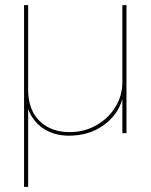

<svg xmlns="http://www.w3.org/2000/svg" viewBox="-20 -520 588 750"><path d="M474 -500V0H458V-133Q440 -70 383.5 -30Q327 10 249 10Q193 10 151 -17Q109 -44 90 -94V210H74V-500H90V-169Q90 -91 134.5 -47.5Q179 -4 252 -4Q310 -4 357 -31Q404 -58 431 -102.5Q458 -147 458 -199V-500Z"/></svg>

Font: Work Sans Hairline
Style: Regular
Weight: 400
Designer: Wei Huang
Foundry: Wei Huang
Version: Version 1.032